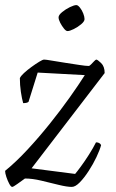

<svg xmlns="http://www.w3.org/2000/svg" viewBox="-26 -734 454 754"><path d="M22 0Q17 0 10.5 -12Q4 -24 -1 -39Q-6 -54 -6 -63Q37 -98 82 -146.5Q127 -195 169.5 -248Q212 -301 247.5 -351Q283 -401 307 -439L122 -449L86 -334Q80 -329 65 -329Q60 -346 56 -373Q52 -400 52 -427Q55 -435 68 -447Q81 -459 97.5 -471Q114 -483 128 -491.5Q142 -500 147 -500Q154 -500 177 -496Q200 -492 229.5 -487.5Q259 -483 285 -479Q311 -475 322 -475Q326 -475 332 -481.5Q338 -488 344 -494Q350 -500 352 -500Q357 -500 371 -486.5Q385 -473 385 -447L98 -73L269 -51Q276 -59 291.5 -80Q307 -101 323.5 -127Q340 -153 351 -175Q366 -175 371 -164Q366 -145 353 -117.5Q340 -90 322.5 -63Q305 -36 287.5 -18Q270 0 256 0Q237 0 204.5 -8Q172 -16 136.5 -24.5Q101 -33 72 -33Q58 -23 42 -11.5Q26 0 22 0ZM239 -612Q233 -612 225 -622Q217 -632 210.5 -644.5Q204 -657 204 -666Q204 -675 218 -686.5Q232 -698 248.5 -706Q265 -714 274 -714Q280 -714 288 -704Q296 -694 301 -681Q306 -668 306 -659Q306 -650 293 -639Q280 -628 264 -620Q248 -612 239 -612Z"/></svg>

Font: Texturina 72pt 72pt ExtraLight
Style: Italic
Weight: 200
Italic angle: -11°
Designer: Guillermo Torres Carreño
Foundry: Omnibus-Type
Version: Version 1.002; ttfautohint (v1.8.3)